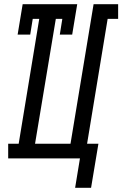

<svg xmlns="http://www.w3.org/2000/svg" viewBox="-20 -755 583 915"><path d="M338 140 361 0H19V-70H69L167 -665H136L124 -590H64L88 -735H348L324 -590H265L277 -665H246L147 -70H316L426 -735H543V-665H493L395 -70H449L414 140Z"/></svg>

Font: Iosevka Slab
Style: Italic
Weight: 400
Italic angle: -9°
Monospace: yes
Designer: Belleve Invis
Foundry: Belleve Invis
Version: Version 11.1.0; ttfautohint (v1.8.3)